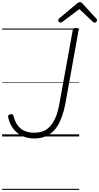

<svg xmlns="http://www.w3.org/2000/svg" viewBox="-20 -1277 928 1797"><path d="M300 19Q239 19 189 -4Q139 -27 105 -71Q71 -115 57 -177Q54 -192 58.5 -198Q63 -204 76 -207Q89 -211 96 -207Q103 -203 107 -190Q120 -139 145 -104.5Q170 -70 209 -52.5Q248 -35 301 -35Q340 -35 371.5 -44.5Q403 -54 428.5 -75Q454 -96 474.5 -128Q495 -160 510.5 -204.5Q526 -249 536 -307L661 -996Q663 -1006 670 -1010.5Q677 -1015 692 -1015Q706 -1015 712 -1010.5Q718 -1006 716 -996L592 -308Q579 -240 560 -187Q541 -134 516 -95Q491 -56 458.5 -31Q426 -6 386.5 6.5Q347 19 300 19ZM546 -1065Q538 -1065 531.5 -1072.5Q525 -1080 525 -1088Q525 -1092 526.5 -1095.5Q528 -1099 532 -1103L700 -1244Q708 -1251 714 -1254Q720 -1257 728 -1257Q736 -1257 741.5 -1253.5Q747 -1250 753 -1243L883 -1101Q886 -1098 887 -1094Q888 -1090 888 -1087Q888 -1078 880.5 -1071.5Q873 -1065 865 -1065Q860 -1065 855.5 -1067.5Q851 -1070 847 -1075L723 -1192L566 -1074Q560 -1070 555.5 -1067.5Q551 -1065 546 -1065ZM0 490H721V500H0ZM0 -20H721V0H0ZM0 -505H721V-500H0ZM0 -1010H721V-1000H0Z"/></svg>

Font: Playwrite ZA Guides
Style: Regular
Weight: 400
Designer: Veronika Burian, José Scaglione
Foundry: TypeTogether
Version: Version 1.003